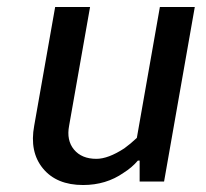

<svg xmlns="http://www.w3.org/2000/svg" viewBox="-20 -520 590 550"><path d="M218 10Q142 10 103 -37.5Q64 -85 78 -160L138 -500H238L178 -160Q170 -118 192 -91.5Q214 -65 256 -65Q290 -65 336 -95Q354 -108 372 -125L438 -500H538L450 0H380V-60H375Q358 -40 334 -25Q284 10 218 10Z"/></svg>

Font: Scada
Style: Italic
Weight: 400
Italic angle: -10°
Designer: Jovanny Lemonad
Foundry: Jovanny Lemonad
Version: Version 4.100;PS 004.100;hotconv 1.0.88;makeotf.lib2.5.64775